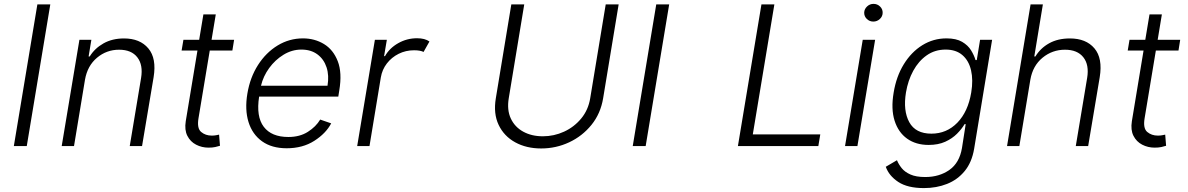

<svg xmlns="http://www.w3.org/2000/svg" viewBox="-20 -750 6099 986"><path d="M238.3 -727.3 117.5 0H51.1L171.9 -727.3Z M416.5 -340.9 360.1 0H296.9L387.8 -545.5H449.2L435 -459.9H440.7Q466.3 -501.8 511.5 -527.2Q556.8 -552.6 616.8 -552.6Q698.9 -552.6 741.8 -501.4Q784.8 -450.3 768.8 -353.3L709.5 0H646.3L704.5 -349.4Q715.6 -416.2 685.4 -455.4Q655.2 -494.7 591.6 -494.7Q527.3 -494.7 478.2 -453.5Q429 -412.3 416.5 -340.9Z M1182.2 -545.5 1173.3 -490.4H1057.2L999.3 -142.4Q990.8 -90.9 1013 -72.3Q1035.2 -53.6 1067.5 -53.6Q1079.9 -53.6 1089 -55.4Q1098 -57.2 1105.1 -58.6L1109.7 -1.4Q1099.4 2.1 1085.2 5.1Q1071 8.2 1051.1 8.2Q1016.3 8.2 986.9 -7.1Q957.4 -22.4 942.1 -52.6Q926.8 -82.7 933.9 -127.5L994 -490.4H912.6L921.9 -545.5H1002.8L1024.5 -676.1H1088.1L1066.4 -545.5Z M1452.1 11.4Q1375.7 11.4 1325.8 -24.3Q1275.9 -60 1256.2 -123.4Q1236.5 -186.8 1250.4 -269.5Q1264.2 -352.3 1305 -416.2Q1345.9 -480.1 1405.7 -516.5Q1465.6 -552.9 1536.2 -552.9Q1595.5 -552.9 1643.5 -524Q1691.4 -495 1714.5 -435.7Q1737.6 -376.4 1722.3 -285.2L1717.3 -253.9H1310.7Q1294.7 -151.3 1334.5 -98.9Q1374.3 -46.5 1460.9 -46.5Q1519.5 -46.5 1561.1 -73Q1602.6 -99.4 1624.3 -136L1680.8 -116.5Q1653.8 -65 1594.1 -26.8Q1534.4 11.4 1452.1 11.4ZM1320.3 -309.7H1661.9Q1670.8 -362.2 1657 -404.3Q1643.1 -446.4 1609.9 -470.9Q1576.7 -495.4 1527.7 -495.4Q1479.4 -495.4 1436.3 -469.1Q1393.1 -442.8 1362.4 -400.6Q1331.7 -358.3 1320.3 -309.7Z M1814.3 0 1905.2 -545.5H1966.6L1952.4 -461.6H1957Q1980.1 -502.8 2024.9 -528.2Q2069.6 -553.6 2121.8 -553.6Q2161.9 -553.6 2185.4 -536.9L2155.2 -483.3Q2138.1 -491.8 2106.2 -491.8Q2063.6 -491.8 2027.3 -473.7Q1991.1 -455.6 1966.8 -424.2Q1942.5 -392.8 1935.7 -352.3L1877.5 0Z M3090.6 -727.3H3157L3077.4 -245.7Q3064.3 -166.5 3017.4 -108.7Q2970.5 -50.8 2902.9 -19.2Q2835.2 12.4 2759.2 12.4Q2683.2 12.4 2625.7 -19.2Q2568.2 -50.8 2540.7 -108.7Q2513.1 -166.5 2526.3 -245.7L2605.8 -727.3H2672.2L2592.7 -245.7Q2582.7 -185.4 2603.2 -141.5Q2623.6 -97.7 2666.9 -73.9Q2710.2 -50.1 2767.8 -50.1Q2824.9 -50.1 2876.8 -73.9Q2928.6 -97.7 2964.8 -141.5Q3001.1 -185.4 3011 -245.7Z M3416.5 -727.3 3295.8 0H3229.4L3350.1 -727.3Z M3769.5 0 3890.3 -727.3H3956.7L3845.9 -59.7H4192.5L4182.5 0Z M4319.6 0 4410.5 -545.5H4474.1L4383.2 0ZM4464.8 -639.2Q4445.3 -639.2 4431.5 -652.7Q4417.6 -666.2 4418 -685.4Q4418.7 -703.5 4432.7 -716.8Q4446.7 -730.1 4465.9 -730.1Q4485.8 -730.1 4499.6 -716.4Q4513.5 -702.8 4512.8 -683.6Q4512.4 -665.5 4498.2 -652.3Q4484 -639.2 4464.8 -639.2Z M4724.8 215.9Q4641 215.9 4593.2 184.5Q4545.5 153.1 4528.8 106.5L4586.3 72.8Q4594.5 93.4 4610.4 113.3Q4626.4 133.2 4655.4 146.1Q4684.3 159.1 4731.5 159.1Q4803.6 159.1 4855.5 122.7Q4907.3 86.3 4920.1 10.3L4939.3 -112.6H4933.6Q4919 -87.7 4894.5 -63Q4870 -38.4 4834 -22Q4797.9 -5.7 4748.9 -5.7Q4683.6 -5.7 4638.3 -38Q4593 -70.3 4574 -130.5Q4555 -190.7 4569.2 -274.1Q4582.7 -357.2 4621.3 -419.9Q4659.8 -482.6 4716.4 -517.8Q4773.1 -552.9 4840.6 -552.9Q4890.6 -552.9 4920.8 -535.2Q4951 -517.4 4966.8 -491.7Q4982.6 -465.9 4989.7 -441.4H4996.1L5013.1 -545.5H5074.9L4982.6 14.2Q4970.9 83.5 4934.3 128.2Q4897.7 172.9 4843.6 194.4Q4789.4 215.9 4724.8 215.9ZM4763.1 -63.6Q4841.6 -63.6 4896.5 -120Q4951.3 -176.5 4967.7 -275.2Q4978.3 -339.1 4966.8 -388.8Q4955.3 -438.6 4922.4 -467Q4889.6 -495.4 4836.3 -495.4Q4781.2 -495.4 4739.2 -465.9Q4697.1 -436.4 4669.9 -386.5Q4642.8 -336.6 4632.5 -275.2Q4617.2 -181.5 4649.5 -122.5Q4681.8 -63.6 4763.1 -63.6Z M5271.3 -340.9 5214.8 0H5151.6L5272.4 -727.3H5335.6L5291.5 -459.9H5297.2Q5322.8 -502.5 5367.5 -527.5Q5412.3 -552.6 5474.4 -552.6Q5557.2 -552.6 5600.3 -501.8Q5643.5 -451 5627.5 -353.3L5568.2 0H5504.6L5562.9 -349.4Q5574.2 -416.9 5543.5 -455.8Q5512.8 -494.7 5449.2 -494.7Q5383.9 -494.7 5333.8 -453.5Q5283.7 -412.3 5271.3 -340.9Z M6040.8 -545.5 6032 -490.4H5915.8L5858 -142.4Q5849.4 -90.9 5871.6 -72.3Q5893.8 -53.6 5926.1 -53.6Q5938.6 -53.6 5947.6 -55.4Q5956.7 -57.2 5963.8 -58.6L5968.4 -1.4Q5958.1 2.1 5943.9 5.1Q5929.7 8.2 5909.8 8.2Q5875 8.2 5845.5 -7.1Q5816.1 -22.4 5800.8 -52.6Q5785.5 -82.7 5792.6 -127.5L5852.6 -490.4H5771.3L5780.5 -545.5H5861.5L5883.2 -676.1H5946.7L5925.1 -545.5Z"/></svg>

Font: Inter UI Light
Style: Italic
Weight: 300
Italic angle: 9.39999°
Designer: Rasmus Andersson
Foundry: rsms
Version: 3.2;8d6f07862